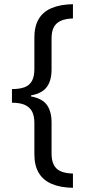

<svg xmlns="http://www.w3.org/2000/svg" viewBox="-20 -736 407 916"><path d="M328 160Q268 159 227 141.5Q186 124 165 89Q144 54 144 0V-149Q144 -182 133.5 -203Q123 -224 99.5 -235Q76 -246 37 -246V-311Q74 -311 97.5 -320Q121 -329 132.5 -350Q144 -371 144 -407V-557Q144 -610 164.5 -645Q185 -680 226.5 -697.5Q268 -715 328 -716V-648Q295 -647 272 -637.5Q249 -628 237.5 -607.5Q226 -587 226 -553V-405Q226 -351 203 -320.5Q180 -290 128 -281V-276Q182 -266 204 -235Q226 -204 226 -152V-3Q226 30 237 51Q248 72 270.5 81.5Q293 91 328 92Z"/></svg>

Font: Noto Sans Arabic Condensed
Style: Regular
Weight: 400
Width: 3
Designer: Monotype Design Team, Nadine Chahine, Nizar Qandah and Khaled Hosny
Foundry: Monotype Imaging Inc.
Version: Version 2.012